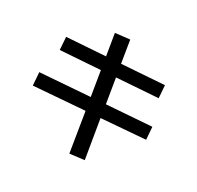

<svg xmlns="http://www.w3.org/2000/svg" viewBox="-184 -1049 1369 1331"><g transform="rotate(30 500.0 -384.0)"><path d="M494.1 -832 522.9 -654.8 860.8 -678.2 868.2 -578.1 540 -555.2 572.3 -358.9 929.2 -384.8 937 -285.2 587.9 -257.8 639.2 49.8 523.9 64 473.1 -249 68.8 -217.8 61 -320.8 456.1 -350.1 423.8 -546.9 106.9 -524.9 100.1 -626 407.2 -647 378.9 -818.8Z"/></g></svg>

Font: BIZ UDGothic
Style: Bold
Weight: 700
Monospace: yes
Designer: TypeBank Co., Ltd.
Foundry: Morisawa Inc.
Version: Version 1.05